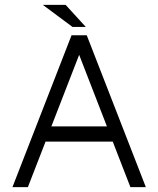

<svg xmlns="http://www.w3.org/2000/svg" viewBox="-20 -770 651 790"><path d="M443.8 -187.5H167.5L94.7 0H31.2L274.4 -625H336.9L580.1 0H516.6ZM191.4 -250H419.9L305.7 -544.4ZM333 -659.2H278.3L156.2 -750H250Z"/></svg>

Font: Juliett
Style: Regular
Weight: 400
Designer: GGBotNet
Foundry: GGBotNet
Version: 0.60